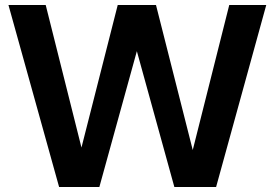

<svg xmlns="http://www.w3.org/2000/svg" viewBox="-20 -762 1107 773"><path d="M1052 -742 850 -9H682L531 -556L380 -9H218L14 -742H164L308 -168L454 -742H608L756 -158L903 -742Z"/></svg>

Font: 카카오 큰글씨 ExtraBold
Style: Regular
Weight: 800
Designer: Park Young-rak; Lee Sang-min; Kim Jung-jin; Min Bon; Park Min-gyu;
Foundry: Kakao Corporation
Version: Version 2.003